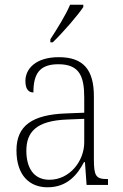

<svg xmlns="http://www.w3.org/2000/svg" viewBox="-20 -786 524 816"><path d="M194 -619V-606H204C246 -646 311 -721 334 -756V-766H278C259 -721 223 -664 194 -619ZM182 10C268 10 310 -46 337 -97H341L348 0H439V-25H435C388 -25 379 -38 379 -109V-377C379 -489 335 -543 230 -543C131 -543 88 -493 88 -442C88 -409 100 -393 122 -393C122 -470 146 -513 228 -513C319 -513 338 -460 338 -371V-307L262 -304C117 -299 50 -252 50 -147C50 -40 106 10 182 10ZM190 -22C121 -22 92 -76 92 -145C92 -225 134 -273 265 -278L338 -281V-181C338 -101 276 -22 190 -22Z"/></svg>

Font: Noto Serif Hebrew SemiCondensed ExtraLight
Style: Regular
Weight: 200
Width: 4
Designer: Monotype Design Team
Foundry: Monotype Imaging Inc.
Version: Version 2.004